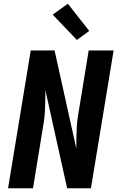

<svg xmlns="http://www.w3.org/2000/svg" viewBox="-20 -1004 640 1024"><path d="M23 0 144 -735H271L387 -212Q387 -240 387.5 -268.5Q388 -297 389.5 -325.5Q391 -354 395.5 -383Q400 -412 405 -441L453 -735H586L465 0H338L222 -523Q222 -495 221.5 -466.5Q221 -438 219.5 -409.5Q218 -381 213.5 -352Q209 -323 204 -294L156 0ZM390 -791 261 -926 342 -984 456 -839Z"/></svg>

Font: Iosevka Aile Extrabold
Style: Italic
Weight: 800
Italic angle: -9°
Designer: Belleve Invis
Foundry: Belleve Invis
Version: Version 31.1.0; ttfautohint (v1.8.4)